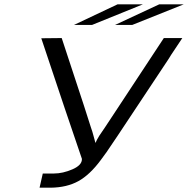

<svg xmlns="http://www.w3.org/2000/svg" viewBox="-20 -873 875 893"><path d="M324 -757 527 -853H542H645L408 -757H395ZM515 -757 721 -853H835L595 -757ZM172 -695Q188 -695 219.5 -695.5Q251 -696 267 -696L370 -383L402 -283Q410 -261 416.5 -235.5Q423 -210 424 -208Q429 -221 442 -242Q451 -255 467.5 -279.5Q484 -304 489 -312L742 -696H828L776 -618Q773 -613 768 -605Q763 -597 761 -594L528 -243Q525 -239 503 -206Q481 -173 476 -166L449 -129Q398 -60 344.5 -30.5Q291 -1 216 0H164L179 -66H231Q272 -66 317 -85.5Q362 -105 361 -134Q295 -326 172 -695Z"/></svg>

Font: Coval
Style: Light Italic
Weight: 300
Foundry: Context Ltd
Version: Version 001.000